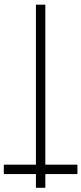

<svg xmlns="http://www.w3.org/2000/svg" viewBox="262 -820 415 978"><g transform="rotate(-90 469.0 -330.5)"><path d="M71.8 -354.5V-469.7V-502.9V-512.7Q71.8 -516.1 72.3 -517.1Q72.8 -518.1 74.7 -518.1H82.5H109.9H116.7Q118.7 -518.1 119.1 -517.6Q119.6 -517.1 119.6 -514.6V-507.3V-476.6V-354.5H748H887.2H922.4H931.2Q934.1 -354.5 934.6 -354V-351.1V-342.3V-318.8V-307.1Q934.6 -306.6 932.1 -306.6H924.3H889.6H743.2H119.6V-183.1V-153.3V-146Q119.6 -143.6 119.1 -143.1H116.7H109.9H82.5H74.7Q72.3 -143.1 72.3 -143.6Q71.8 -144.5 71.8 -147.9V-157.2V-190.4V-306.6H21H7.3H2.4Q2 -307.1 2 -309.1V-315.9V-343.8V-351.6Q2 -353.5 2.4 -354Q3.9 -354.5 7.8 -354.5H21.5Z"/></g></svg>

Font: ERD_A
Style: Medium
Weight: 500
Version: Version 001.000